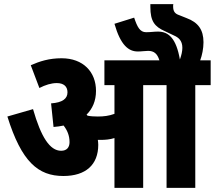

<svg xmlns="http://www.w3.org/2000/svg" viewBox="-20 -916 1047 936"><path d="M459 -210C459 -218 458 -226 457 -234C462 -234 466 -234 470 -234C493 -234 516 -236 538 -243V0H678V-501H792V0H932V-501H1007V-622H956C965 -646 972 -679 972 -710C972 -771 946 -807 889 -828L854 -842C833 -849 824 -860 824 -885C824 -889 824 -892 825 -896H713C713 -891 713 -886 713 -882C713 -812 734 -786 784 -764L828 -743C849 -734 869 -719 869 -683C869 -667 865 -648 857 -626C839 -728 803 -762 750 -762C731 -762 715 -759 692 -759C662 -759 649 -785 634 -830L538 -800C568 -695 607 -665 652 -665C671 -665 688 -668 702 -668C730 -668 747 -655 757 -622H489V-501H538V-361C511 -351 486 -348 457 -348C438 -348 422 -349 407 -352C405 -354 403 -356 402 -357C431 -386 448 -424 448 -473C448 -565 386 -632 280 -632C219 -632 173 -617 130 -598L172 -487C201 -502 230 -511 257 -511C290 -511 309 -495 309 -466C309 -435 285 -416 229 -412L241 -297C258 -298 275 -301 290 -304C308 -281 319 -255 319 -223C319 -198 306 -181 278 -181C223 -181 180 -248 141 -384L16 -348C85 -127 166 -58 289 -58C398 -58 459 -113 459 -210Z"/></svg>

Font: Noto Sans Devanagari UI Condensed ExtraBold
Style: Regular
Weight: 800
Width: 3
Designer: Jelle Bosma - Monotype Design Team
Foundry: Monotype Imaging Inc.
Version: Version 2.004